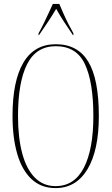

<svg xmlns="http://www.w3.org/2000/svg" viewBox="-20 -951 570 981"><path d="M264 10Q190 10 141 -36Q92 -82 68 -165Q44 -248 44 -359Q44 -537 99.5 -631Q155 -725 265 -725Q377 -725 431 -636Q485 -547 485 -358Q485 -183 427 -86.5Q369 10 264 10ZM264 0Q360 0 408.5 -94Q457 -188 457 -358Q457 -531 414 -623Q371 -715 265 -715Q165 -715 118.5 -623Q72 -531 72 -358Q72 -248 93.5 -167.5Q115 -87 158 -43.5Q201 0 264 0ZM177 -781Q188 -800 201 -826.5Q214 -853 227 -881Q240 -909 250 -931H283Q292 -909 304.5 -881Q317 -853 330.5 -826.5Q344 -800 355 -781V-771H353Q327 -809 306.5 -840.5Q286 -872 267 -906Q247 -872 226 -840.5Q205 -809 179 -771H177Z"/></svg>

Font: Noto Serif Display ExtraCondensed Thin
Style: Regular
Weight: 100
Width: 2
Designer: Monotype Design Team
Foundry: Monotype Imaging Inc.
Version: Version 2.009